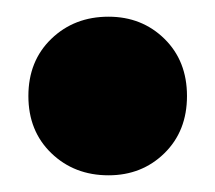

<svg xmlns="http://www.w3.org/2000/svg" viewBox="-20 -401 258 230"><path d="M110 -191Q69 -191 41.5 -217.5Q14 -244 14 -286Q14 -328 41.5 -354.5Q69 -381 110 -381Q150 -381 177 -354.5Q204 -328 204 -286Q204 -244 177 -217.5Q150 -191 110 -191Z"/></svg>

Font: Space Grotesk Light
Style: Bold
Weight: 700
Version: Version 2.000